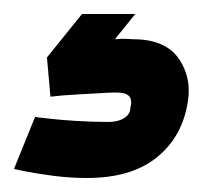

<svg xmlns="http://www.w3.org/2000/svg" viewBox="-20 -20 307 274"><path d="M173 0H97L47 62L52 118Q68 116 87 115Q106 114 122 113Q138 112 145 112Q160 112 164.5 117.5Q169 123 166 134Q166 140 162 144.5Q158 149 151 151.5Q144 154 134 154Q111 154 87.5 152.5Q64 151 47.5 149Q31 147 30 147L0 221Q3 222 18.5 225Q34 228 57 231Q80 234 104 234Q166 234 202 206Q238 178 247 131Q255 94 236 65Q217 36 170 36Q167 36 161 35.5Q155 35 144 36Z"/></svg>

Font: Advent Pro ExtraBold
Style: Italic
Weight: 800
Italic angle: -12°
Version: Version 3.000